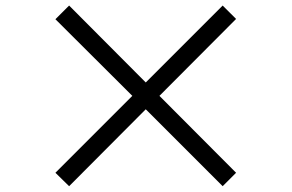

<svg xmlns="http://www.w3.org/2000/svg" viewBox="-20 -718 1040 685"><path d="M822.3 -101.6 774.4 -53.7 500 -328.1 226.6 -53.7 177.7 -101.6 452.1 -376 177.7 -649.4 226.6 -698.2 500 -423.8 774.4 -698.2 822.3 -650.4 548.8 -376Z"/></svg>

Font: Gen Shin Gothic Monospace Regular
Style: Regular
Weight: 400
Designer: [Source Han Sans]
Ryoko NISHIZUKA  (kana & ideographs); Paul D. Hunt (Latin, Greek & Cyrillic); Wenlong ZHANG  (bopomofo
Version: Version 1.002.20150607